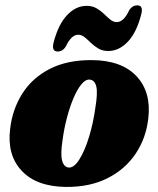

<svg xmlns="http://www.w3.org/2000/svg" viewBox="-20 -706 608 738"><path d="M333.5 -475Q448 -474 505 -412.8Q562 -351.5 550 -250.5Q541.5 -175 501.2 -115Q461 -55 392.8 -20.8Q324.5 13.5 232.5 12.5Q120 11 63.2 -49.8Q6.5 -110.5 19 -210.5Q27.5 -285.5 65.5 -345.8Q103.5 -406 170.5 -440.8Q237.5 -475.5 333.5 -475ZM244 -62Q264.5 -60.5 285.2 -93.5Q306 -126.5 322.2 -179.8Q338.5 -233 346.5 -291.5Q356 -348.5 350.2 -373.2Q344.5 -398 325 -400Q308.5 -401.5 292.2 -381.2Q276 -361 261.8 -327Q247.5 -293 236.8 -251.5Q226 -210 220.5 -168Q212 -113 218.8 -88.5Q225.5 -64 244 -62ZM396 -510Q374 -510 358 -519.5Q342 -529 329.2 -541.5Q316.5 -554 305 -563.2Q293.5 -572.5 280.5 -572.5Q254 -572.5 232.5 -526.5Q220.5 -508 202 -508Q176.5 -508 186.5 -544.5Q204.5 -612.5 238 -648Q271.5 -683.5 313 -683.5Q335 -683.5 351.2 -674Q367.5 -664.5 380 -652.2Q392.5 -640 404.2 -630.5Q416 -621 428.5 -621Q456 -621 477 -667.5Q489 -685.5 507.5 -685.5Q532.5 -685.5 522.5 -649.5Q505 -581 471.2 -545.5Q437.5 -510 396 -510Z"/></svg>

Font: Fraunces 72pt Soft Black
Style: Italic
Weight: 900
Italic angle: -16°
Version: Version 1.000;[b76b70a41]